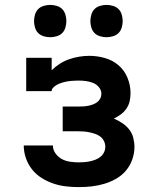

<svg xmlns="http://www.w3.org/2000/svg" viewBox="-20 -756 640 784"><path d="M302 8Q276 8 249.5 5Q223 2 198 -6.5Q173 -15 150.5 -29Q128 -43 111.5 -63.5Q95 -84 86 -109.5Q77 -135 77 -162H196Q196 -144 207 -129Q218 -114 233.5 -106Q249 -98 267 -95.5Q285 -93 302 -93Q314 -93 325.5 -94Q337 -95 348.5 -97.5Q360 -100 371 -104.5Q382 -109 391 -116.5Q400 -124 405 -134.5Q410 -145 410 -157Q410 -169 404.5 -180Q399 -191 390 -198Q381 -205 369.5 -209Q358 -213 346.5 -215.5Q335 -218 323.5 -219Q312 -220 300 -220H236V-321H300Q310 -321 320 -321.5Q330 -322 340 -324Q350 -326 359.5 -329.5Q369 -333 377 -339Q385 -345 389.5 -354Q394 -363 394 -373Q394 -388 384 -400Q374 -412 360 -417.5Q346 -423 331 -425Q316 -427 301 -427Q293 -427 285 -426.5Q277 -426 269.5 -425.5Q262 -425 254 -423.5Q246 -422 238.5 -420Q231 -418 223.5 -415Q216 -412 209.5 -408Q203 -404 197 -398Q191 -392 191 -384H87V-520H191V-469Q206 -484 224 -495.5Q242 -507 262 -514Q282 -521 303 -524.5Q324 -528 345 -528Q377 -528 408.5 -519Q440 -510 464 -489.5Q488 -469 500.5 -438.5Q513 -408 513 -376Q513 -359 509.5 -343Q506 -327 496.5 -313Q487 -299 473.5 -289Q460 -279 445 -272Q463 -264 479 -253.5Q495 -243 507 -228Q519 -213 524 -194Q529 -175 529 -156Q529 -130 520 -104.5Q511 -79 494 -59Q477 -39 454 -26Q431 -13 406 -5.5Q381 2 355 5Q329 8 302 8ZM415 -604Q402 -604 388.5 -608Q375 -612 366 -621Q357 -630 353 -643.5Q349 -657 349 -670Q349 -683 353 -696.5Q357 -710 366 -719Q375 -728 388.5 -732Q402 -736 415 -736Q428 -736 441.5 -732Q455 -728 464 -719Q473 -710 477 -696.5Q481 -683 481 -670Q481 -657 477 -643.5Q473 -630 464 -621Q455 -612 441.5 -608Q428 -604 415 -604ZM185 -604Q172 -604 158.5 -608Q145 -612 136 -621Q127 -630 123 -643.5Q119 -657 119 -670Q119 -683 123 -696.5Q127 -710 136 -719Q145 -728 158.5 -732Q172 -736 185 -736Q198 -736 211.5 -732Q225 -728 234 -719Q243 -710 247 -696.5Q251 -683 251 -670Q251 -657 247 -643.5Q243 -630 234 -621Q225 -612 211.5 -608Q198 -604 185 -604Z"/></svg>

Font: Iosevka Etoile
Style: Bold
Weight: 700
Designer: Belleve Invis
Foundry: Belleve Invis
Version: Version 28.1.0; ttfautohint (v1.8.4)